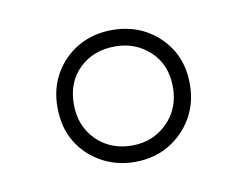

<svg xmlns="http://www.w3.org/2000/svg" viewBox="-42 -646 459 357"><g transform="rotate(-10 187.5 -467.5)"><path d="M313 -468Q313 -432 296.5 -404Q280 -376 252 -359.5Q224 -343 188 -343Q153 -343 124.5 -359Q96 -375 79.5 -402.5Q63 -430 63 -468Q63 -504 79.5 -532Q96 -560 124 -576Q152 -592 188 -592Q224 -592 252 -576Q280 -560 296.5 -532.5Q313 -505 313 -468ZM188 -374Q227 -374 254 -400.5Q281 -427 281 -468Q281 -510 254 -535.5Q227 -561 188 -561Q147 -561 120.5 -535.5Q94 -510 94 -468Q94 -427 120.5 -400.5Q147 -374 188 -374Z"/></g></svg>

Font: Noto Sans Syriac Eastern ExtraLight
Style: Regular
Weight: 250
Designer: Patrick Giasson and the Monotype Design Team
Foundry: Monotype Imaging Inc.
Version: Version 3.001